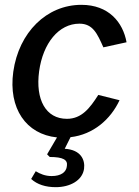

<svg xmlns="http://www.w3.org/2000/svg" viewBox="-20 -560 576 795"><path d="M328 139C333 102 315 60 248 56L272 8C367 -3 438 -66 475 -145L387 -167C352 -112 318 -68 257 -68C170 -68 126 -147 142 -265C158 -381 223 -462 309 -462C365 -462 383 -420 408 -364L504 -385C489 -468 430 -540 317 -540C173 -540 58 -426 35 -263C14 -111 88 -4 216 9L175 79L186 90C242 90 261 102 257 127C255 153 232 169 194 169C167 169 146 160 128 149L109 181C134 204 169 215 211 215C269 215 321 188 328 139Z"/></svg>

Font: Cheyenne Sans Medium
Style: Italic
Weight: 500
Italic angle: -8.13011°
Designer: The Public Sans project authors (U.S. Web Design System), Libre Franklin designed by Pablo Impallari and Rodrigo Fuenzal
Foundry: The Cheyenne Sans Project Authors
Version: Version 2.007